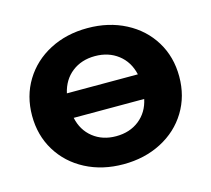

<svg xmlns="http://www.w3.org/2000/svg" viewBox="-85 -647 831 755"><g transform="rotate(-15 330.5 -269.0)"><path d="M630 -269Q630 -189 591.5 -126Q553 -63 484.5 -27.5Q416 8 330 8Q244 8 176 -27.5Q108 -63 69.5 -126Q31 -189 31 -269Q31 -349 69.5 -412Q108 -475 176 -510.5Q244 -546 330 -546Q416 -546 484.5 -510.5Q553 -475 591.5 -412Q630 -349 630 -269ZM186 -319H475Q463 -372 424 -402Q385 -432 330 -432Q275 -432 236.5 -402Q198 -372 186 -319ZM474 -219H187Q198 -167 236.5 -136.5Q275 -106 330 -106Q386 -106 424.5 -136.5Q463 -167 474 -219Z"/></g></svg>

Font: mBank
Style: Bold
Weight: 700
Designer: Julieta Ulanovsky
Foundry: Julieta Ulanovsky
Version: Version 7.200